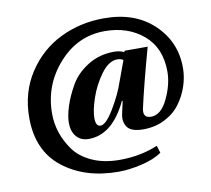

<svg xmlns="http://www.w3.org/2000/svg" viewBox="-80 -797 992 902"><g transform="rotate(-10 416.5 -346.0)"><path d="M45 -307Q45 -428 105.5 -520.5Q166 -613 262 -660Q358 -707 472 -707Q619 -707 708 -622.5Q797 -538 797 -414Q797 -370 782.5 -326.5Q768 -283 740.5 -245.5Q713 -208 667 -184.5Q621 -161 564 -161Q505 -161 487 -188.5Q469 -216 479 -255L491 -309L488 -311Q417 -161 304 -161Q266 -161 245 -186Q224 -211 224 -251Q224 -284 238.5 -329.5Q253 -375 281.5 -425Q310 -475 365.5 -509.5Q421 -544 491 -544Q518 -544 538 -534L541 -540H651Q603 -367 579 -259Q569 -213 610 -213Q658 -213 690 -280.5Q722 -348 722 -409Q722 -522 648.5 -584.5Q575 -647 464 -647Q335 -647 244.5 -545.5Q154 -444 154 -307Q154 -262 168 -218.5Q182 -175 211.5 -133Q241 -91 297.5 -65Q354 -39 430 -39Q530 -39 612 -74L623 -39Q586 -13 526 1Q466 15 415 15Q255 15 150 -67.5Q45 -150 45 -307ZM346 -253Q346 -213 369 -213Q395 -213 434 -278Q473 -343 492 -400L528 -498Q517 -506 499 -506Q459 -506 422 -455.5Q385 -405 365.5 -347Q346 -289 346 -253Z"/></g></svg>

Font: Heuristica
Style: Bold
Weight: 700
Version: Version 1.0.2